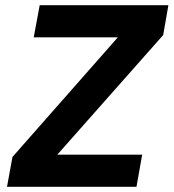

<svg xmlns="http://www.w3.org/2000/svg" viewBox="-20 -720 669 740"><path d="M7 0 28 -115 434 -576H110L133 -700H629L609 -585L201 -124H528L506 0Z"/></svg>

Font: DM Sans 10pt Black
Style: Italic
Weight: 900
Italic angle: -10°
Version: Version 4.004;gftools[0.9.30]